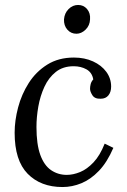

<svg xmlns="http://www.w3.org/2000/svg" viewBox="-20 -743 513 774"><path d="M278 -511Q321 -511 355 -495.5Q389 -480 408.5 -453.5Q428 -427 428 -394Q428 -372 417 -358.5Q406 -345 386 -345Q362 -344 352.5 -359Q343 -374 343 -385Q343 -394 345.5 -404Q348 -414 356 -423Q351 -451 328.5 -463.5Q306 -476 277 -476Q234 -476 205 -453Q176 -430 159 -393Q142 -356 134.5 -313.5Q127 -271 127 -231Q127 -161 142.5 -118.5Q158 -76 186 -57Q214 -38 249 -38Q275 -38 303 -49.5Q331 -61 357 -88.5Q383 -116 402 -164L437 -147Q412 -89 379 -54.5Q346 -20 308.5 -4.5Q271 11 232 11Q144 11 91.5 -42.5Q39 -96 39 -208Q39 -257 53 -310Q67 -363 96 -408.5Q125 -454 170.5 -482.5Q216 -511 278 -511ZM295 -723Q317 -723 331 -706.5Q345 -690 343 -665Q342 -640 325 -623.5Q308 -607 288 -607Q266 -607 251.5 -623.5Q237 -640 238 -665Q240 -690 256.5 -706.5Q273 -723 295 -723Z"/></svg>

Font: Lora
Style: Italic
Weight: 400
Italic angle: -3°
Designer: Olga Karpushina, Alexei Vanyashin (Cyrillic)
Foundry: Cyreal
Version: Version 3.008